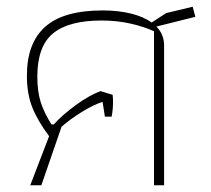

<svg xmlns="http://www.w3.org/2000/svg" viewBox="-20 -551 628 571"><path d="M126 -146Q91 -193 75.5 -233Q60 -273 60 -326Q60 -423 114.5 -471.5Q169 -520 286 -520Q330 -520 368 -511Q406 -502 431 -484L474 -512L553 -531L561 -501L445 -472Q468 -449 468 -416V0H438V-458Q408 -472 367.5 -481Q327 -490 282 -490Q184 -490 137.5 -451.5Q91 -413 91 -323Q91 -279 101 -247.5Q111 -216 133 -181H140Q165 -209 205.5 -238.5Q246 -268 279 -280L315 -269L316 -256Q317 -230 312 -204H292L285 -248Q259 -240 224 -218.5Q189 -197 163 -174L103 0H70Z"/></svg>

Font: Athiti ExtraLight
Style: Regular
Weight: 275
Designer: CadsonDemak Team
Foundry: CadsonDemak
Version: Version 1.033